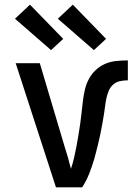

<svg xmlns="http://www.w3.org/2000/svg" viewBox="-20 -800 590 820"><path d="M331 0H219L47 -530H150L255 -177Q263 -152 270 -128Q277 -104 283 -79Q291 -103 296.5 -126.5Q302 -150 306.5 -174.5Q311 -199 315 -223Q319 -247 322.5 -271Q326 -295 328.5 -319.5Q331 -344 334 -368.5Q337 -393 342.5 -417Q348 -441 359.5 -462.5Q371 -484 389 -501Q407 -518 429.5 -527.5Q452 -537 476.5 -539.5Q501 -542 526 -542V-457Q509 -457 492.5 -453.5Q476 -450 463.5 -439Q451 -428 444.5 -412.5Q438 -397 434.5 -380.5Q431 -364 429 -348Q427 -332 424.5 -315.5Q422 -299 419 -282.5Q416 -266 413 -250Q410 -234 406.5 -217.5Q403 -201 399 -185Q395 -169 391 -153Q387 -137 382.5 -121Q378 -105 372.5 -89.5Q367 -74 361 -58.5Q355 -43 347.5 -28.5Q340 -14 331 0ZM381 -586 227 -720 291 -780 433 -634ZM198 -586 44 -720 108 -780 250 -634Z"/></svg>

Font: Lode Dark
Style: Bold
Weight: 700
Monospace: yes
Designer: Belleve Invis
Foundry: Belleve Invis
Version: Version 29.2.0; ttfautohint (v1.8.3)